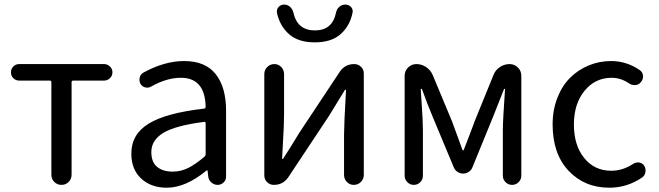

<svg xmlns="http://www.w3.org/2000/svg" viewBox="-20 -831 2962 863"><path d="M210.9 -45.9V-461.9Q210.9 -468.8 204.1 -468.8H66.4Q50.8 -468.8 40 -479.5Q29.3 -490.2 29.3 -505.9Q29.3 -521.5 40 -532.2Q50.8 -543 66.4 -543H448.2Q462.9 -543 474.1 -532.2Q485.4 -521.5 485.4 -505.9Q485.4 -490.2 474.1 -479.5Q462.9 -468.8 448.2 -468.8H309.6Q301.8 -468.8 301.8 -461.9V-45.9Q301.8 -26.4 288.6 -13.2Q275.4 0 256.3 0Q237.3 0 224.1 -13.2Q210.9 -26.4 210.9 -45.9Z M729.5 12.7Q659.2 12.7 614.7 -28.3Q570.3 -69.3 570.3 -140.6Q570.3 -227.5 648.4 -275.4Q726.6 -323.2 897.5 -342.8Q904.3 -343.8 904.3 -351.6Q901.4 -481.4 793 -481.4Q729.5 -481.4 660.2 -442.4Q647.5 -434.6 633.3 -438Q619.1 -441.4 611.3 -454.1Q604.5 -467.8 607.9 -482.4Q611.3 -497.1 625 -504.9Q719.7 -556.6 807.6 -556.6Q903.3 -556.6 949.7 -497.6Q996.1 -438.5 996.1 -334V-37.1Q996.1 -21.5 984.9 -10.7Q973.6 0 958 0Q942.4 0 930.2 -10.7Q918 -21.5 916 -37.1L913.1 -63.5Q913.1 -65.4 911.6 -65.4Q910.2 -65.4 908.2 -64.5Q814.5 12.7 729.5 12.7ZM755.9 -59.6Q793 -59.6 826.2 -76.2Q859.4 -92.8 899.4 -127Q904.3 -131.8 904.3 -139.6V-276.4Q904.3 -283.2 899.4 -283.2Q898.4 -283.2 897.5 -283.2Q768.6 -266.6 714.4 -233.9Q660.2 -201.2 660.2 -147.5Q660.2 -102.5 686 -81.1Q711.9 -59.6 755.9 -59.6Z M1210.9 0Q1193.4 0 1180.7 -12.2Q1168 -24.4 1168 -43V-498Q1168 -516.6 1181.2 -529.8Q1194.3 -543 1212.9 -543Q1231.4 -543 1244.1 -529.8Q1256.8 -516.6 1256.8 -498V-316.4Q1256.8 -291 1255.4 -258.3Q1253.9 -225.6 1251.5 -184.1Q1249 -142.6 1248 -118.2Q1248 -116.2 1250 -116.2Q1252 -116.2 1252.9 -118.2Q1289.1 -173.8 1324.2 -232.4L1506.8 -507.8Q1530.3 -543 1572.3 -543Q1589.8 -543 1602.5 -530.8Q1615.2 -518.6 1615.2 -501V-44.9Q1615.2 -26.4 1602.1 -13.2Q1588.9 0 1570.3 0Q1551.8 0 1539.1 -13.2Q1526.4 -26.4 1526.4 -44.9V-226.6Q1526.4 -268.6 1535.2 -425.8Q1535.2 -427.7 1533.2 -427.7Q1531.2 -427.7 1530.3 -426.8Q1473.6 -335 1459 -310.5L1276.4 -35.2Q1252.9 0 1210.9 0ZM1224.6 -774.4Q1224.6 -777.3 1224.6 -781.2Q1224.6 -791 1232.4 -799.8Q1242.2 -810.5 1257.3 -810.5Q1272.5 -810.5 1283.7 -800.3Q1294.9 -790 1298.8 -774.4Q1316.4 -694.3 1395.5 -694.3Q1473.6 -694.3 1490.2 -773.4Q1493.2 -790 1504.9 -800.3Q1516.6 -810.5 1531.7 -810.5Q1546.9 -810.5 1557.6 -799.8Q1565.4 -791 1565.4 -780.3Q1565.4 -777.3 1564.5 -773.4Q1552.7 -714.8 1511.2 -677.7Q1469.7 -640.6 1395 -640.6Q1320.3 -640.6 1278.8 -677.7Q1237.3 -714.8 1224.6 -774.4Z M1798.8 -41V-490.2Q1798.8 -512.7 1814.5 -527.8Q1830.1 -543 1851.6 -543Q1875 -543 1895 -529.8Q1915 -516.6 1924.8 -494.1L2010.7 -288.1Q2018.6 -266.6 2034.7 -223.1Q2050.8 -179.7 2058.6 -157.2Q2058.6 -155.3 2061.5 -155.3Q2064.5 -155.3 2064.5 -157.2Q2105.5 -262.7 2114.3 -288.1L2198.2 -494.1Q2207 -516.6 2227.1 -529.8Q2247.1 -543 2270.5 -543Q2292 -543 2307.6 -527.8Q2323.2 -512.7 2323.2 -490.2V-41Q2323.2 -24.4 2311 -12.2Q2298.8 0 2281.7 0Q2264.6 0 2252.4 -12.2Q2240.2 -24.4 2240.2 -41V-245.1Q2240.2 -292 2250 -429.7Q2250 -431.6 2248 -431.6Q2246.1 -431.6 2245.1 -429.7Q2243.2 -424.8 2195.3 -303.7L2103.5 -79.1Q2098.6 -66.4 2086.9 -58.6Q2075.2 -50.8 2061.5 -50.8Q2047.9 -50.8 2036.1 -58.6Q2024.4 -66.4 2019.5 -79.1L1925.8 -303.7Q1899.4 -366.2 1877 -429.7Q1876 -431.6 1873.5 -431.6Q1871.1 -431.6 1871.1 -429.7Q1872.1 -412.1 1875 -370.6Q1877.9 -329.1 1879.4 -297.4Q1880.9 -265.6 1880.9 -245.1V-41Q1880.9 -24.4 1869.1 -12.2Q1857.4 0 1840.3 0Q1823.2 0 1811 -12.2Q1798.8 -24.4 1798.8 -41Z M2718.8 12.7Q2607.4 12.7 2535.6 -63.5Q2463.9 -139.6 2463.9 -271.5Q2463.9 -336.9 2485.4 -391.6Q2506.8 -446.3 2543 -481.9Q2579.1 -517.6 2626.5 -537.1Q2673.8 -556.6 2726.6 -556.6Q2795.9 -556.6 2854.5 -516.6Q2868.2 -507.8 2870.1 -491.7Q2872.1 -475.6 2861.3 -462.9Q2852.5 -450.2 2836.4 -448.7Q2820.3 -447.3 2807.6 -456.1Q2770.5 -481.4 2729.5 -481.4Q2655.3 -481.4 2607.4 -422.9Q2559.6 -364.3 2559.6 -271.5Q2559.6 -177.7 2606 -120.6Q2652.3 -63.5 2727.5 -63.5Q2779.3 -63.5 2826.2 -94.7Q2838.9 -102.5 2853 -100.6Q2867.2 -98.6 2875 -86.9Q2881.8 -76.2 2881.8 -64.5Q2881.8 -61.5 2880.9 -57.6Q2878.9 -42 2866.2 -33.2Q2798.8 12.7 2718.8 12.7Z"/></svg>

Font: Gen Jyuu Gothic P Regular
Style: Regular
Weight: 400
Designer: [Source Han Sans]
Ryoko NISHIZUKA  (kana & ideographs); Paul D. Hunt (Latin, Greek & Cyrillic); Wenlong ZHANG  (bopomofo
Version: Version 1.002.20150607